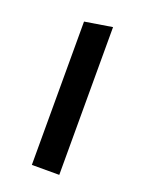

<svg xmlns="http://www.w3.org/2000/svg" viewBox="-98 -513 425 564"><g transform="rotate(20 115.0 -231.0)"><path d="M157.7 -461.9V0H72V-448Z"/></g></svg>

Font: Ancizar Sans Thin
Style: Regular
Weight: 100
Designer: Cesar Puertas, Viviana Monsalve, Julian Moncada, Julian Prieto, Jose Castro, Mariel Hernandez, Felipe Aragon, Sara Alarc
Version: Version 8.100